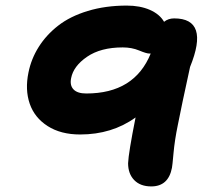

<svg xmlns="http://www.w3.org/2000/svg" viewBox="-20 -688 740 688"><path d="M522 -20Q482.9 -20 460.9 -42.7Q439 -65.4 439 -103Q440.4 -139.6 465.8 -267.1Q381.3 -206.1 267.1 -206.1Q197.8 -206.1 150.6 -236.3Q103.5 -266.6 86.4 -316.7Q69.3 -366.7 82 -428.2Q91.8 -477.1 118.7 -519.8Q145.5 -562.5 188.2 -595.9Q231 -629.4 294.4 -648.7Q357.9 -668 434.1 -668Q481.9 -668 517.1 -652.6Q552.2 -637.2 567.9 -609.9Q583 -622.1 604 -622.1Q731.9 -622.1 661.1 -448.2Q629.9 -305.7 617.2 -240.2Q606 -186 601.8 -139.6Q597.7 -93.3 596.2 -86.9Q583.5 -20 522 -20ZM234.9 -408.2Q229.5 -382.3 243.4 -367.7Q257.3 -353 289.1 -353Q461.9 -353 520 -496.1H515.1Q504.9 -496.1 478.5 -507.1Q452.1 -518.1 419.9 -518.1Q340.8 -518.1 292 -484.6Q243.2 -451.2 234.9 -408.2Z"/></svg>

Font: Shantell Sans Irregular
Style: Bold Italic
Weight: 700
Italic angle: -11.31°
Designer: Stephen Nixon, Anya Danilova, Shantell Martin
Foundry: Arrow Type
Version: Version 1.006;[9816181b4]